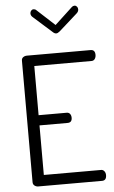

<svg xmlns="http://www.w3.org/2000/svg" viewBox="-64 -1027 635 1069"><g transform="rotate(-5 254.0 -492.5)"><path d="M76 -26C76 -18 79 -11.7 85 -7C91 -2.3 98 0 106 0H462C478.7 0 487 -10 487 -30C487 -38.7 484.7 -46 480 -52C475.3 -58 469.3 -61 462 -61H142V-338H299C315.7 -338 324 -347 324 -365C324 -373.7 321.8 -380.8 317.5 -386.5C313.2 -392.2 307 -395 299 -395H142V-670H462C470 -670 476.2 -673.2 480.5 -679.5C484.8 -685.8 487 -693.3 487 -702C487 -721.3 478.7 -731 462 -731H106C98 -731 91 -728.8 85 -724.5C79 -720.2 76 -714 76 -706ZM146 -963C146 -954.3 150.3 -946.7 159 -940L260 -850C266.7 -843.3 273.3 -840 280 -840C285.3 -840 292 -843.3 300 -850L401 -940C409 -946.7 413 -954.3 413 -963C413 -969 411.2 -974.2 407.5 -978.5C403.8 -982.8 399.3 -985 394 -985C388 -985 383 -983 379 -979L280 -887L180 -979C176 -983 171 -985 165 -985C159.7 -985 155.2 -982.8 151.5 -978.5C147.8 -974.2 146 -969 146 -963Z"/></g></svg>

Font: Terminal Dosis
Style: Book
Weight: 400
Designer: EdgarTolentino, PabloImpallari, IginoMarini
Foundry: EdgarTolentino, PabloImpallari, IginoMarini
Version: Version 1.006